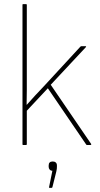

<svg xmlns="http://www.w3.org/2000/svg" viewBox="-20 -703 485 931"><path d="M92 0Q89 0 89 -3V-680Q89 -683 92 -683H106Q110 -683 110 -680V-337Q110 -301 110 -266Q110 -231 109 -195H110Q130 -218 150.5 -240Q171 -262 192 -284L370 -477Q373 -479 375 -479H395Q397 -479 397.5 -477.5Q398 -476 396 -474L226 -292L422 -5Q423 -3 422 -1.5Q421 0 419 0H402Q399 0 398 -2L212 -275L110 -166V-3Q110 0 106 0ZM220 208Q217 208 218 204L234 125Q226 125 221 119.5Q216 114 216 106V99Q216 80 236 80Q245 80 250.5 85Q256 90 256 99V106Q256 110 255.5 115.5Q255 121 253 129L234 205Q233 208 229 208Z"/></svg>

Font: Sofia Sans Semi Condensed Thin
Style: Regular
Weight: 250
Version: Version 4.100